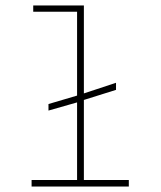

<svg xmlns="http://www.w3.org/2000/svg" viewBox="-20 -685 590 705"><path d="M96 0V-24H263V-309L158 -279V-303L263 -334V-642H102V-665H288V-342L406 -381V-355L288 -318V-24H453V0Z"/></svg>

Font: Inconsolata SemiExpanded ExtraLight
Style: Regular
Weight: 200
Width: 6
Monospace: yes
Designer: Raph Levien, Cyreal, Brenton Simpson
Foundry: Raph Levien, Cyreal, Google
Version: Version 3.001; ttfautohint (v1.8.2.53-6de2)